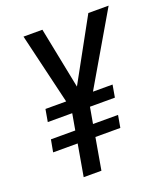

<svg xmlns="http://www.w3.org/2000/svg" viewBox="-132 -803 775 894"><g transform="rotate(-20 255.5 -355.5)"><path d="M243.2 -407.2 410.2 -710.9H510.7L305.2 -359.4H402.3L391.6 -298.3H268.1L253.9 -217.8H377.9L367.2 -157.2H243.7L216.3 0H128.4L155.8 -157.2H34.2L45.4 -217.8H166L180.2 -298.3H59.1L69.8 -359.4H172.4L88.9 -710.9H182.6Z"/></g></svg>

Font: TypoPRO Roboto
Style: Italic
Weight: 400
Italic angle: -12°
Designer: Google
Version: Version 2.136; 2016